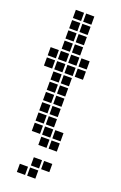

<svg xmlns="http://www.w3.org/2000/svg" viewBox="-153 -690 556 879"><g transform="rotate(20 125.0 -250.0)"><path d="M55 -645V-605H95V-645ZM55 -595V-555H95V-595ZM55 -545V-505H95V-545ZM55 -495V-455H95V-495ZM55 -445V-405H95V-445ZM55 -395V-355H95V-395ZM55 -345V-305H95V-345ZM55 -295V-255H95V-295ZM55 -245V-205H95V-245ZM55 -195V-155H95V-195ZM55 -145V-105H95V-145ZM55 -95V-55H95V-95ZM105 -45V-5H145V-45ZM105 -95V-55H145V-95ZM105 -145V-105H145V-145ZM105 -195V-155H145V-195ZM105 -245V-205H145V-245ZM105 -295V-255H145V-295ZM105 -345V-305H145V-345ZM105 -395V-355H145V-395ZM105 -445V-405H145V-445ZM105 -495V-455H145V-495ZM105 -545V-505H145V-545ZM105 -595V-555H145V-595ZM105 -645V-605H145V-645ZM5 -445V-405H45V-445ZM155 -445V-405H195V-445ZM155 -95V-55H195V-95ZM155 -45V-5H195V-45ZM5 -395V-355H45V-395ZM155 -395V-355H195V-395ZM155 55V95H195V55ZM105 55V95H145V55ZM105 105V145H145V105ZM55 105V145H95V105Z"/></g></svg>

Font: Nose Transport 13 Square
Style: Regular
Weight: 400
Designer: Nico Rohrbach
Foundry: Nose
Version: Version 1.400;Glyphs 3.2.3 (3260)